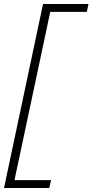

<svg xmlns="http://www.w3.org/2000/svg" viewBox="-61 -720 460 955"><path d="M-41 215 153 -700H379L371 -661H189L11 176H193L184 215Z"/></svg>

Font: Red Hat Display VF
Style: Italic
Weight: 300
Italic angle: -12°
Designer: Pentagram, MCKL
Foundry: Pentagram, MCKL
Version: Version 1.023